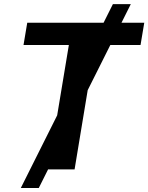

<svg xmlns="http://www.w3.org/2000/svg" viewBox="-20 -840 735 952"><path d="M83.1 92.3 263.5 -268.1 321.4 -616.8H96.6L115.1 -727.3H493.6L539.8 -819.6H628.6L582.4 -727.3H695.3L676.8 -616.8H527L414.8 -392.8L349.8 0H219.1L219.5 -2.1L172.2 92.3Z"/></svg>

Font: Inter P Semi Bold
Style: Italic
Weight: 600
Italic angle: 9.39999°
Designer: Rasmus Andersson
Foundry: rsms
Version: Version 3.018;git-588b23468